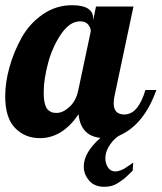

<svg xmlns="http://www.w3.org/2000/svg" viewBox="-33 -525 621 738"><path d="M336 -500H480L408 -160Q404 -143 404 -128Q404 -85 445 -85Q498 -85 526 -179H568Q521 -47 428 -5Q409 4 390.5 30Q372 56 372 84Q372 103 382 118.5Q392 134 411 134Q419 134 429.5 130Q440 126 446 122.5Q452 119 464 110.5Q476 102 479 100Q477 124 477 131Q476 132 462 145.5Q448 159 442 163.5Q436 168 422.5 177Q409 186 396 189.5Q383 193 368 193Q330 193 309.5 169Q289 145 289 115Q289 61 353 5Q277 -3 269 -86Q207 6 120 6Q63 6 25 -33Q-13 -72 -13 -155Q-13 -208 3.5 -267Q20 -326 50 -380Q80 -434 131 -469.5Q182 -505 244 -505Q325 -505 325 -454V-447ZM275 -443Q235 -443 201.5 -393.5Q168 -344 151.5 -281.5Q135 -219 135 -169Q135 -142 140 -124.5Q145 -107 154 -100.5Q163 -94 169 -92.5Q175 -91 185 -91Q209 -91 234.5 -114.5Q260 -138 268 -179L316 -405Q316 -418 306 -430.5Q296 -443 275 -443Z"/></svg>

Font: Lobster 1.4
Style: Regular
Weight: 400
Designer: Pablo Impallari
Foundry: Pablo Impallari. www.impallari.com
Version: Version 1.4